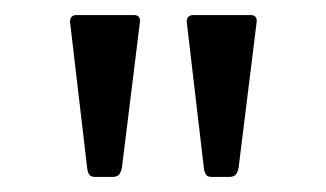

<svg xmlns="http://www.w3.org/2000/svg" viewBox="-20 -762 433 255"><path d="M297 -540Q296 -534 293.5 -530.5Q291 -527 284 -527H262Q256 -527 254 -529.5Q252 -532 251 -537L228 -733Q228 -738 230.5 -740Q233 -742 236 -742H313Q321 -742 321 -734ZM142 -540Q141 -534 138.5 -530.5Q136 -527 129 -527H107Q101 -527 99 -529.5Q97 -532 96 -537L73 -733Q73 -738 75.5 -740Q78 -742 81 -742H158Q166 -742 166 -734Z"/></svg>

Font: Libre Franklin Thin Light
Style: Regular
Weight: 300
Version: Version 3.000